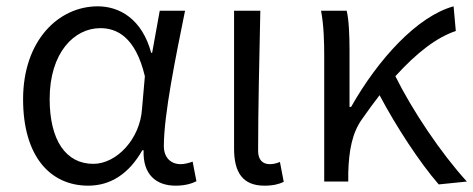

<svg xmlns="http://www.w3.org/2000/svg" viewBox="-20 -574 1496 607"><path d="M259 13C330 13 388 -25 430 -99H434C431 -23 473 13 535 13C566 13 587 6 601 -1L589 -63C578 -59 564 -55 551 -55C521 -55 498 -75 498 -112C498 -213 536 -396 565 -540H485L461 -407H458C429 -514 358 -554 289 -554C165 -554 53 -446 53 -260C53 -82 137 13 259 13ZM275 -56C188 -56 137 -131 137 -261C137 -408 215 -485 297 -485C348 -485 408 -459 438 -333L429 -230C423 -135 349 -56 275 -56Z M816 13C844 13 862 8 877 1L865 -62C853 -57 843 -55 833 -55C811 -55 796 -68 796 -97C796 -234 800 -391 803 -540H720V-104C720 -28 748 13 816 13Z M1367 9 1456 0C1373 -91 1283 -226 1230 -333C1298 -408 1361 -456 1421 -476L1414 -554C1300 -523 1176 -388 1090 -236H1085V-415C1085 -462 1083 -512 1076 -540H995C1004 -493 1005 -438 1005 -395V0H1081V-28C1083 -97 1093 -154 1125 -198C1144 -225 1162 -250 1180 -273C1233 -173 1307 -60 1367 9Z"/></svg>

Font: Noto Sans CJK HK DemiLight
Style: Regular
Weight: 350
Designer: Ryoko NISHIZUKA 西塚涼子 (kana, bopomofo & ideographs); Paul D. Hunt (Latin, Greek & Cyrillic); Sandoll Communications 산돌커뮤니
Foundry: Adobe
Version: Version 2.004;hotconv 1.0.118;makeotfexe 2.5.65603